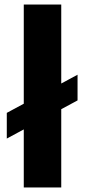

<svg xmlns="http://www.w3.org/2000/svg" viewBox="-20 -828 375 848"><path d="M85 0V-808H250.5V0ZM10 -216V-329.5L322.5 -498V-384.5Z"/></svg>

Font: Encode Sans Expanded
Style: Bold
Weight: 700
Width: 7
Designer: Multiple Designers
Foundry: Impallari Type
Version: Version 3.000; ttfautohint (v1.8.3) -l 8 -r 50 -G 200 -x 14 